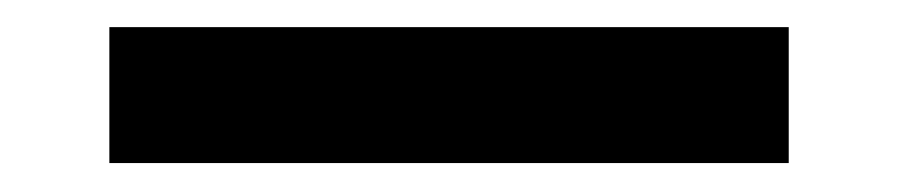

<svg xmlns="http://www.w3.org/2000/svg" viewBox="-20 -437 645 138"><path d="M58.6 -417.5H546.9V-319.8H58.6Z"/></svg>

Font: Klaudia
Style: Bold
Weight: 700
Designer: Wojciech Kalinowski "wmk69" (wmk69@o2.pl)
Foundry: Wojciech Kalinowski "wmk69" (wmk69@o2.pl)
Version: Version 3.1.0; 2021-05-10